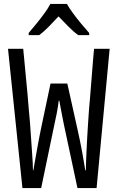

<svg xmlns="http://www.w3.org/2000/svg" viewBox="-20 -964 603 984"><path d="M95 0 21 -714H99Q103 -675 106.5 -635.5Q110 -596 114 -556Q118 -516 121.5 -476.5Q125 -437 128 -398Q131 -372 133.5 -337.5Q136 -303 138.5 -266Q141 -229 143.5 -194.5Q146 -160 147.5 -132.5Q149 -105 149 -91H151Q154 -108 158.5 -134.5Q163 -161 168.5 -191Q174 -221 179.5 -251Q185 -281 190 -304L239 -536H325L377 -302Q383 -276 389 -246.5Q395 -217 400.5 -188Q406 -159 410 -133.5Q414 -108 417 -91H420Q420 -105 421 -131.5Q422 -158 423.5 -191Q425 -224 427 -261Q429 -298 431.5 -334Q434 -370 436 -400Q439 -432 441.5 -463.5Q444 -495 446.5 -526Q449 -557 451.5 -588.5Q454 -620 456.5 -651.5Q459 -683 462 -714H542L475 0H377L307 -328Q301 -358 296.5 -381Q292 -404 289 -421Q286 -438 284 -448H281Q280 -438 277.5 -421.5Q275 -405 270.5 -381.5Q266 -358 259 -327L191 0ZM127 -795Q145 -816 166.5 -842.5Q188 -869 207.5 -895.5Q227 -922 238 -944H323Q335 -922 355 -895Q375 -868 397 -841.5Q419 -815 437 -795V-784H381Q357 -801 331.5 -827Q306 -853 280 -880Q255 -853 229.5 -827Q204 -801 181 -784H127Z"/></svg>

Font: Noto Sans Mono SemiCondensed
Style: Regular
Weight: 400
Width: 4
Designer: Monotype Design Team
Foundry: Monotype Imaging Inc.
Version: Version 2.010